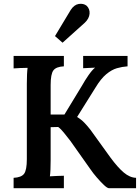

<svg xmlns="http://www.w3.org/2000/svg" viewBox="-20 -996 742 1016"><path d="M52 0V-55Q93 -57 107.5 -76.5Q122 -96 122 -154V-553Q122 -578 123 -601Q124 -624 126 -637Q109 -637 87 -636Q65 -635 52 -634V-700H318V-645Q277 -643 262.5 -623.5Q248 -604 248 -546V-390H321L414 -543Q429 -570 448 -597.5Q467 -625 483 -638Q467 -637 449.5 -636.5Q432 -636 420 -635V-700H655V-645Q626 -643 598.5 -635Q571 -627 542.5 -603.5Q514 -580 485 -532L388 -377Q411 -363 427.5 -345.5Q444 -328 458 -310L564 -163Q603 -110 635 -83Q667 -56 700 -55V0H557Q548 0 530.5 -16.5Q513 -33 493 -56Q473 -79 458 -101L352 -251Q336 -271 319.5 -292Q303 -313 288 -324L248 -323V-149Q248 -122 247 -98.5Q246 -75 244 -63Q261 -64 283 -65Q305 -66 318 -66V0ZM311 -770 271 -805 354 -943Q372 -971 396.5 -975Q421 -979 438 -966Q456 -949 454 -923.5Q452 -898 429 -876Z"/></svg>

Font: Lora SemiBold
Style: Regular
Weight: 600
Designer: Olga Karpushina, Alexei Vanyashin (Cyrillic)
Foundry: Cyreal
Version: Version 3.011; ttfautohint (v1.8.4.7-5d5b)